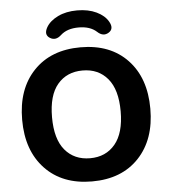

<svg xmlns="http://www.w3.org/2000/svg" viewBox="-60 -967 910 1031"><g transform="rotate(-5 394.5 -452.0)"><path d="M395 9Q235 9 142 -89Q49 -187 49 -353Q49 -519 142 -616.5Q235 -714 395 -714Q555 -714 647.5 -616.5Q740 -519 740 -353Q740 -187 647.5 -89Q555 9 395 9ZM395 -116Q480 -116 530 -176Q580 -236 580 -353Q580 -470 530 -529.5Q480 -589 395 -589Q310 -589 260 -530Q210 -471 210 -353Q210 -235 260 -175.5Q310 -116 395 -116ZM297 -789Q266 -760 235.5 -779Q205 -798 227 -837Q246 -870 290 -891.5Q334 -913 394 -913Q454 -913 498 -892Q542 -871 561 -837Q583 -798 552.5 -779Q522 -760 491 -789Q456 -821 394 -821Q332 -821 297 -789Z"/></g></svg>

Font: Nunito VF Beta Light
Style: Regular
Weight: 300
Designer: Vernon Adams
Foundry: newtypography
Version: Version 3.001